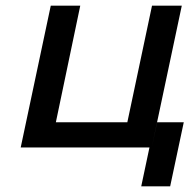

<svg xmlns="http://www.w3.org/2000/svg" viewBox="-20 -520 683 677"><path d="M159 -500 53 0H507L478 137H580L628 -89H534L515 0L621 -500H516L429 -89H177L263 -500Z"/></svg>

Font: LT Wave Text Medium Italic
Style: Regular
Weight: 500
Designer: Daniel Lyons
Version: Version 2.5 (Glyphs App)